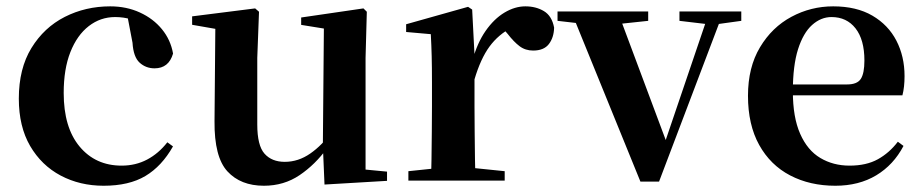

<svg xmlns="http://www.w3.org/2000/svg" viewBox="-20 -572 2921 608"><path d="M308.1 16.2Q233.1 16.2 172.2 -16Q111.3 -48.3 75.4 -109.8Q39.6 -171.4 39.6 -259.7Q39.6 -354.7 79.5 -419.9Q119.4 -485 185.1 -518.5Q250.9 -551.9 329 -551.9Q380.5 -551.9 422.8 -532.5Q465.2 -513.2 492.8 -479.5Q520.4 -445.8 528 -402.4Q514.4 -355.6 469.4 -355.6Q441.9 -355.6 422.1 -373.6Q402.4 -391.6 399.6 -436.8L381.8 -530.1L449.7 -486.3Q420.8 -503.2 396.1 -510.6Q371.4 -518 344.6 -518Q298.2 -518 261.2 -489.4Q224.1 -460.7 202.9 -407.1Q181.7 -353.5 181.7 -277.6Q181.7 -168.4 232 -108Q282.4 -47.5 365.2 -47.5Q409.5 -47.5 445.8 -66.7Q482.2 -85.9 509.9 -121.4L527.8 -108.4Q492.1 -45.4 440.3 -14.6Q388.5 16.2 308.1 16.2Z M815.7 16.2Q742.1 16.2 700.2 -29.3Q658.3 -74.7 659.3 -187.9L662 -497.7L692 -475.4L588.4 -493.5V-520.2L788 -545.4L800.2 -534.8L794.7 -388.7V-177.8Q794.7 -111 817.7 -85.3Q840.7 -59.5 881.8 -59.5Q924.7 -59.5 962.5 -85.8Q1000.3 -112.1 1029.6 -153.8L1063.2 -103H1016Q978.4 -51 928.8 -17.4Q879.2 16.2 815.7 16.2ZM1007.6 12.4 1002.4 -109.4V-111.9L1005.6 -481.6L933.7 -493.2V-516.6L1130.9 -545.4L1141.6 -534.8L1137.6 -388.7V-35L1205.6 -28.5V0.7Z M1273.2 0V-29.9L1381.3 -41.2H1467.8L1578.2 -29.9V0ZM1344.2 0Q1345.9 -25.5 1346.4 -67.4Q1346.9 -109.4 1347.4 -154.8Q1347.9 -200.3 1347.9 -234.8V-310.2Q1347.9 -360.7 1347 -394.1Q1346.2 -427.5 1344.2 -463.8L1266.1 -470.7V-495.2L1462.2 -550.4L1475.2 -541.7L1482.6 -398.7V-397.7V-234.8Q1482.6 -200.3 1483.1 -154.8Q1483.6 -109.4 1484.1 -67.4Q1484.6 -25.5 1485.6 0ZM1482.4 -320.2 1449.3 -380.9H1476.4Q1491 -435.6 1517.6 -473.9Q1544.3 -512.2 1577.4 -532.1Q1610.5 -551.9 1643.6 -551.9Q1677.2 -551.9 1702.4 -536.8Q1727.7 -521.7 1734.7 -484.5Q1733.9 -453.2 1718.2 -432.6Q1702.4 -411.9 1668.2 -411.9Q1643.5 -411.9 1625.2 -425.8Q1607 -439.6 1587.8 -464.4L1564.8 -490.9L1601.4 -485.1Q1558.5 -463.1 1530.2 -424.7Q1501.9 -386.2 1482.4 -320.2Z M2008 3.1 1788.7 -535.7H1936L2098.6 -100.6H2077.7L2083.4 -114.7L2226.4 -535.7H2271.4L2067 3.1ZM1745.5 -506V-535.7H2032.6V-506L1927.4 -494.8H1843.1ZM2131.6 -506V-535.7H2327.4V-506L2246.4 -494.8H2226Z M2625.2 16.2Q2544.8 16.2 2482.2 -16.5Q2419.6 -49.1 2384.1 -113Q2348.6 -176.9 2348.6 -268.8Q2348.6 -358.8 2386.6 -422.2Q2424.5 -485.7 2486.2 -518.8Q2547.9 -551.9 2618.4 -551.9Q2692.1 -551.9 2742.5 -522.5Q2792.8 -493.1 2818.6 -443.2Q2844.4 -393.3 2844.4 -330.9Q2844.4 -296.1 2837.7 -270.2H2407.1V-304.6H2662.4Q2694.5 -304.6 2705.9 -322.2Q2717.3 -339.8 2717.3 -380.4Q2717.3 -446.3 2689.2 -482.2Q2661.1 -518 2613.1 -518Q2579.7 -518 2551.6 -492.9Q2523.6 -467.8 2507.1 -416Q2490.7 -364.1 2490.7 -282.7Q2490.7 -200.5 2513.9 -148.2Q2537 -95.8 2577.8 -71.7Q2618.5 -47.5 2670.4 -47.5Q2723.4 -47.5 2759.9 -67.7Q2796.3 -87.9 2823.2 -123.2L2841.1 -109.9Q2809.6 -49.8 2754.7 -16.8Q2699.7 16.2 2625.2 16.2Z"/></svg>

Font: Noto Serif JP
Style: Regular
Weight: 200
Designer: Ryoko NISHIZUKA 西塚涼子 (kana & ideographs); Frank Grießhammer (Latin, Greek & Cyrillic); Wenlong ZHANG 张文龙 (bopomofo); San
Foundry: Adobe
Version: Version 2.001;hotconv 1.1.0;makeotfexe 2.6.0